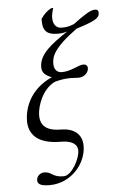

<svg xmlns="http://www.w3.org/2000/svg" viewBox="-61 -739 617 1009"><g transform="rotate(-5 247.5 -235.0)"><path d="M70 -119C70 -53 108 6 239 6C291 6 325 23 325 61C325 102 280 188 237 188C176 188 177 159 137 159C115 159 96 175 96 198C96 222 124 228 160 228C272 228 355 132 355 38C355 -27 309 -58 242 -58C159 -58 136 -97 136 -140C136 -193 169 -281 235 -311C261 -318 288 -323 318 -323C331 -323 346 -321 359 -321C396 -321 413 -349 413 -367C413 -380 404 -388 391 -388C364 -388 325 -358 275 -358C253 -358 234 -372 234 -406C234 -441 244 -486 372 -579C468 -609 495 -623 495 -652C495 -664 489 -670 476 -670C453 -670 419 -648 360 -604C329 -591 313 -591 292 -591C272 -591 249 -606 249 -646C249 -651 249 -668 259 -698H250C227 -688 208 -668 193 -646V-635C193 -577 221 -561 271 -561C290 -561 299 -562 321 -568C234 -510 169 -461 169 -394C169 -362 189 -348 220 -336C97 -281 70 -177 70 -119Z"/></g></svg>

Font: Libertinus Serif
Style: Italic
Weight: 400
Italic angle: -12°
Designer: Philipp H. Poll, Khaled Hosny
Foundry: Caleb Maclennan
Version: Version 7.050;RELEASE